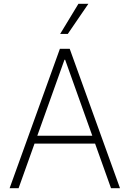

<svg xmlns="http://www.w3.org/2000/svg" viewBox="-20 -982 676 1002"><path d="M77.1 0H30.2L292.6 -727.3H343.8L606.2 0H559.3L476.2 -232.6H160.2ZM174.7 -273.8H461.6L320 -670.1H316.4ZM294 -805 389.2 -962H441.1L333.8 -805Z"/></svg>

Font: Inter UI Extra Light
Style: Regular
Weight: 200
Designer: Rasmus Andersson
Foundry: rsms
Version: 3.2;8d6f07862